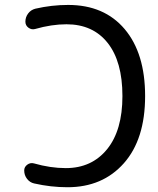

<svg xmlns="http://www.w3.org/2000/svg" viewBox="-20 -785 653 794"><path d="M80.1 -80.1Q80.1 -94.7 92.8 -104Q105.5 -113.3 120.1 -109.4Q188.5 -89.8 252 -89.8Q359.4 -89.8 422.9 -168Q486.3 -246.1 486.3 -387.7Q486.3 -530.3 425.3 -607.4Q364.3 -684.6 254.9 -684.6Q193.4 -684.6 125 -665Q110.4 -661.1 97.7 -670.4Q85 -679.7 85 -695.3Q85 -713.9 96.2 -729Q107.4 -744.1 126 -749Q193.4 -764.6 261.7 -764.6Q411.1 -764.6 495.6 -664.6Q580.1 -564.5 580.1 -387.7Q580.1 -209 492.2 -109.9Q404.3 -10.7 258.8 -10.7Q190.4 -10.7 121.1 -26.4Q103.5 -30.3 91.8 -45.4Q80.1 -60.5 80.1 -80.1Z"/></svg>

Font: Gen Jyuu Gothic Regular
Style: Regular
Weight: 400
Designer: [Source Han Sans]
Ryoko NISHIZUKA  (kana & ideographs); Paul D. Hunt (Latin, Greek & Cyrillic); Wenlong ZHANG  (bopomofo
Version: Version 1.002.20150607